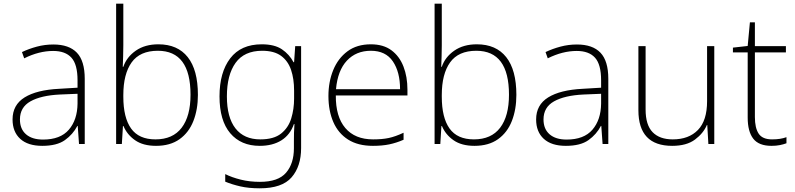

<svg xmlns="http://www.w3.org/2000/svg" viewBox="-20 -780 4307 1040"><path d="M269 -539Q354 -539 396.5 -494.5Q439 -450 439 -353V0H408L401 -98H399Q375 -52 331.5 -21Q288 10 209 10Q131 10 89.5 -28Q48 -66 48 -133Q48 -212 113.5 -252.5Q179 -293 300 -299L400 -305V-345Q400 -431 367 -467.5Q334 -504 268 -504Q191 -504 111 -464L99 -498Q137 -516 180 -527.5Q223 -539 269 -539ZM304 -268Q202 -263 145 -231Q88 -199 88 -133Q88 -81 121 -52.5Q154 -24 213 -24Q307 -24 353 -77.5Q399 -131 400 -219V-272Z M648 -535Q648 -509 647 -475Q646 -441 645 -418H648Q666 -471 715.5 -505.5Q765 -540 838 -540Q942 -540 997 -470.5Q1052 -401 1052 -266Q1052 -187 1027.5 -124.5Q1003 -62 952.5 -26Q902 10 825 10Q755 10 711.5 -20.5Q668 -51 649 -97H646L640 0H609V-760H648ZM835 -505Q738 -505 693 -442Q648 -379 648 -265V-256Q648 -143 690 -84Q732 -25 822 -25Q916 -25 964 -88Q1012 -151 1012 -267Q1012 -505 835 -505Z M1398 -540Q1467 -540 1507 -513Q1547 -486 1570 -443H1573L1579 -530H1611V22Q1611 121 1559.5 180.5Q1508 240 1387 240Q1327 240 1281.5 229.5Q1236 219 1200 204V163Q1236 181 1284 193Q1332 205 1388 205Q1487 205 1529.5 155.5Q1572 106 1572 23V-15Q1572 -40 1572.5 -61.5Q1573 -83 1575 -108H1572Q1552 -50 1504.5 -20Q1457 10 1387 10Q1285 10 1227 -58.5Q1169 -127 1169 -258Q1169 -388 1227 -464Q1285 -540 1398 -540ZM1400 -505Q1303 -505 1256 -439.5Q1209 -374 1209 -258Q1209 -144 1255.5 -84.5Q1302 -25 1390 -25Q1463 -25 1502.5 -56.5Q1542 -88 1557.5 -138.5Q1573 -189 1573 -246V-289Q1573 -353 1556.5 -401.5Q1540 -450 1502.5 -477.5Q1465 -505 1400 -505Z M1989 -540Q2057 -540 2100.5 -507.5Q2144 -475 2165.5 -419.5Q2187 -364 2187 -294V-263H1799Q1798 -148 1850.5 -86.5Q1903 -25 2001 -25Q2050 -25 2085.5 -32.5Q2121 -40 2166 -61V-23Q2127 -6 2088.5 2Q2050 10 2000 10Q1919 10 1865.5 -24Q1812 -58 1785.5 -119Q1759 -180 1759 -260Q1759 -337 1785 -400.5Q1811 -464 1862 -502Q1913 -540 1989 -540ZM1989 -505Q1909 -505 1859 -451.5Q1809 -398 1800 -297H2147Q2147 -390 2108 -447.5Q2069 -505 1989 -505Z M2373 -535Q2373 -509 2372 -475Q2371 -441 2370 -418H2373Q2391 -471 2440.5 -505.5Q2490 -540 2563 -540Q2667 -540 2722 -470.5Q2777 -401 2777 -266Q2777 -187 2752.5 -124.5Q2728 -62 2677.5 -26Q2627 10 2550 10Q2480 10 2436.5 -20.5Q2393 -51 2374 -97H2371L2365 0H2334V-760H2373ZM2560 -505Q2463 -505 2418 -442Q2373 -379 2373 -265V-256Q2373 -143 2415 -84Q2457 -25 2547 -25Q2641 -25 2689 -88Q2737 -151 2737 -267Q2737 -505 2560 -505Z M3105 -539Q3190 -539 3232.5 -494.5Q3275 -450 3275 -353V0H3244L3237 -98H3235Q3211 -52 3167.5 -21Q3124 10 3045 10Q2967 10 2925.5 -28Q2884 -66 2884 -133Q2884 -212 2949.5 -252.5Q3015 -293 3136 -299L3236 -305V-345Q3236 -431 3203 -467.5Q3170 -504 3104 -504Q3027 -504 2947 -464L2935 -498Q2973 -516 3016 -527.5Q3059 -539 3105 -539ZM3140 -268Q3038 -263 2981 -231Q2924 -199 2924 -133Q2924 -81 2957 -52.5Q2990 -24 3049 -24Q3143 -24 3189 -77.5Q3235 -131 3236 -219V-272Z M3849 -530V0H3817L3811 -103H3809Q3790 -58 3744.5 -24Q3699 10 3621 10Q3438 10 3438 -183V-530H3477V-187Q3477 -103 3515 -64Q3553 -25 3624 -25Q3711 -25 3760.5 -76Q3810 -127 3810 -232V-530Z M4162 -25Q4185 -25 4204.5 -28Q4224 -31 4240 -37V-4Q4224 2 4204 6Q4184 10 4159 10Q4090 10 4060 -29Q4030 -68 4030 -143V-496H3950V-522L4030 -531L4042 -659H4069V-530H4237V-496H4069V-146Q4069 -87 4089.5 -56Q4110 -25 4162 -25Z"/></svg>

Font: Noto Sans Bengali ExtraLight
Style: Regular
Weight: 200
Designer: Jelle Bosma - Monotype Design Team
Foundry: Monotype Imaging Inc.
Version: Version 2.003; ttfautohint (v1.8.4.7-5d5b)